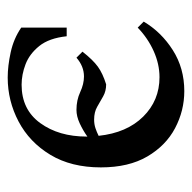

<svg xmlns="http://www.w3.org/2000/svg" viewBox="-20 -476 510 511"><g transform="rotate(-90 235.5 -220.0)"><path d="M249 15Q197 15 150.5 -9.5Q104 -34 75 -83.5Q46 -133 46 -207Q46 -286 79.5 -341.5Q113 -397 168 -426Q223 -455 285 -455Q316 -455 352.5 -447Q389 -439 418 -419V-298H395Q390 -345 369 -371Q348 -397 320.5 -407.5Q293 -418 266 -418Q200 -418 164 -368.5Q128 -319 128 -245V-243Q145 -255 163.5 -263.5Q182 -272 199 -272Q225 -272 246.5 -262Q268 -252 288 -252Q315 -252 338 -272L354 -256Q332 -228 314 -215Q296 -202 267 -193Q249 -193 235 -201Q221 -209 207 -217Q193 -225 173 -225Q161 -225 150.5 -221.5Q140 -218 130 -213Q138 -138 181 -94.5Q224 -51 286 -51Q321 -51 355.5 -66.5Q390 -82 418 -109L434 -93Q406 -46 358 -15.5Q310 15 249 15Z"/></g></svg>

Font: Bona Nova
Style: Regular
Weight: 400
Designer: Mateusz Machalski
Foundry: Capitalics
Version: Version 4.001; ttfautohint (v1.8.3)